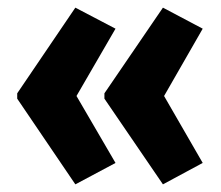

<svg xmlns="http://www.w3.org/2000/svg" viewBox="-20 -528 579 502"><path d="M25 -284V-270L177 -46L282 -102L180 -277L282 -453L177 -508ZM253 -284V-270L406 -46L510 -102L409 -277L510 -453L406 -508Z"/></svg>

Font: Noto Sans Lao UI ExtCond ExtBd
Style: Regular
Weight: 800
Width: 2
Designer: Monotype Design Team
Foundry: Monotype Imaging Inc.
Version: Version 2.000